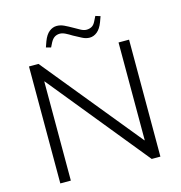

<svg xmlns="http://www.w3.org/2000/svg" viewBox="-125 -998 1048 1110"><g transform="rotate(-15 398.5 -442.5)"><path d="M99 0V-700H156L633 -115H635V-700H698V0H646L164 -593H162V0ZM251 -773 222 -781 234 -815Q248 -852 269 -868.5Q290 -885 314 -885Q336 -885 358 -874.5Q380 -864 406 -849Q426 -837 443.5 -828Q461 -819 476 -819Q493 -819 507 -826.5Q521 -834 531 -855L545 -883L574 -874L562 -841Q548 -804 527 -787Q506 -770 482 -770Q460 -770 438 -781.5Q416 -793 390 -807Q371 -819 353 -828Q335 -837 320 -837Q303 -837 289.5 -829Q276 -821 265 -801Z"/></g></svg>

Font: REM Medium ExtraLight
Style: Regular
Weight: 250
Version: Version 1.005;gftools[0.9.28]